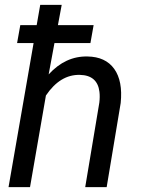

<svg xmlns="http://www.w3.org/2000/svg" viewBox="-20 -770 595 790"><path d="M352.1 -592.8H204.1L180.2 -463.9Q249.5 -539.6 339.8 -537.6Q414.1 -536.6 450 -486.6Q485.8 -436.5 476.6 -346.2L418.9 0H330.6L388.7 -347.7Q391.6 -371.6 389.2 -392.1Q380.9 -460.4 308.6 -461.9Q227.5 -463.9 168.9 -377L103.5 0H15.1L118.2 -592.8H50.3L63.5 -666.5H130.9L145.5 -750H233.9L218.3 -666.5H365.2Z"/></svg>

Font: Roboto
Style: Italic
Weight: 400
Italic angle: -12°
Designer: Google
Version: Version 2.134; 2016; ttfautohint (v1.6)